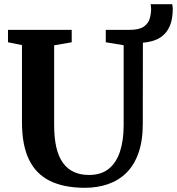

<svg xmlns="http://www.w3.org/2000/svg" viewBox="-20 -885 842 913"><path d="M384 8Q284 8 217.5 -24.8Q151 -57.5 117.8 -126.2Q84.5 -195 84.5 -303.5V-670.5L18 -684V-743H321V-684L237.5 -669.5V-289.5Q237.5 -228.5 248 -183.8Q258.5 -139 279.8 -110Q301 -81 332 -67Q363 -53 403.5 -53Q460.5 -53 496.8 -82Q533 -111 550.5 -164Q568 -217 568 -289.5V-670L483 -684V-743H596Q642 -743 663.8 -758.5Q685.5 -774 692 -796.8Q698.5 -819.5 698.5 -841.5Q698.5 -850 697.8 -855.5Q697 -861 696 -865H799Q800 -860 800.8 -854.5Q801.5 -849 801.5 -843.5Q801.5 -801 791.2 -771.5Q781 -742 762.2 -723Q743.5 -704 717.2 -694.2Q691 -684.5 659.5 -682L659 -297Q659 -215.5 638.5 -157.5Q618 -99.5 580.8 -63Q543.5 -26.5 493.2 -9.2Q443 8 384 8Z"/></svg>

Font: Merriweather 28pt
Style: Bold
Weight: 700
Version: Version 2.100